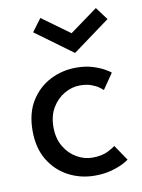

<svg xmlns="http://www.w3.org/2000/svg" viewBox="-77 -696 561 761"><g transform="rotate(-10 203.5 -315.0)"><path d="M246 -60Q285 -60 309 -72.5Q333 -85 339 -90.5L381.5 -28Q376.5 -23.5 357.8 -13.8Q339 -4 309.8 4Q280.5 12 243.5 12Q187 12 138.5 -13.2Q90 -38.5 60.2 -87Q30.5 -135.5 30.5 -205.5Q30.5 -276 60.2 -324.2Q90 -372.5 138.5 -397.5Q187 -422.5 243.5 -422.5Q280 -422.5 308.5 -413.8Q337 -405 355.5 -394.5Q374 -384 380 -378.5L337 -316Q333 -320 321.8 -328.2Q310.5 -336.5 291.5 -343.5Q272.5 -350.5 246 -350.5Q214 -350.5 183.8 -333.2Q153.5 -316 134 -283.5Q114.5 -251 114.5 -205.5Q114.5 -160 134 -127.2Q153.5 -94.5 183.8 -77.2Q214 -60 246 -60ZM250 -480.5 100.5 -590 138.5 -641 250 -560 362 -641.5 400 -590.5Z"/></g></svg>

Font: League Spartan Thin
Style: Regular
Weight: 400
Version: Version 2.002